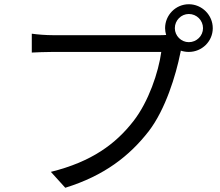

<svg xmlns="http://www.w3.org/2000/svg" viewBox="-20 -851 1040 906"><path d="M759 -718C759 -707 761 -696 764 -686C752 -685 741 -685 732 -685H230C197 -685 158 -688 130 -692V-603C156 -604 190 -606 230 -606H741C728 -510 681 -371 610 -280C527 -173 414 -88 220 -40L288 35C472 -22 591 -115 682 -232C761 -335 810 -496 831 -601C832 -605 833 -609 833 -612C845 -608 858 -606 871 -606C933 -606 984 -656 984 -718C984 -780 933 -831 871 -831C809 -831 759 -780 759 -718ZM805 -718C805 -755 835 -785 871 -785C908 -785 938 -755 938 -718C938 -682 908 -652 871 -652C835 -652 805 -682 805 -718Z"/></svg>

Font: DAIFUKU Sans JP
Style: Regular
Weight: 400
Designer: Original font ‘Source Han Sans JP’ : Ryoko NISHIZUKA  (kana, bopomofo & ideographs); Paul D. Hunt (Latin, Greek & Cyrill
Foundry: Daifuku
Version: Version 1.001